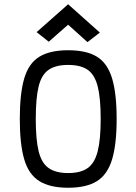

<svg xmlns="http://www.w3.org/2000/svg" viewBox="-20 -868 640 902"><path d="M300 14Q215 14 165 -17Q115 -48 94 -119Q73 -190 73 -309Q73 -429 94 -500Q115 -571 165 -601.5Q215 -632 300 -632Q386 -632 435.5 -601.5Q485 -571 506.5 -500Q528 -429 528 -309Q528 -190 506.5 -119Q485 -48 435.5 -17Q386 14 300 14ZM300 -55Q359 -55 392 -78.5Q425 -102 439 -157.5Q453 -213 453 -309Q453 -407 439 -462Q425 -517 392 -540Q359 -563 300 -563Q242 -563 208.5 -540Q175 -517 161.5 -462Q148 -407 148 -309Q148 -213 161.5 -157.5Q175 -102 208.5 -78.5Q242 -55 300 -55ZM391 -670 300 -752 209 -672 152 -717 300 -848 449 -715Z"/></svg>

Font: Victor Mono Thin
Style: Regular
Weight: 400
Monospace: yes
Version: Version 1.561;gftools[0.9.30]